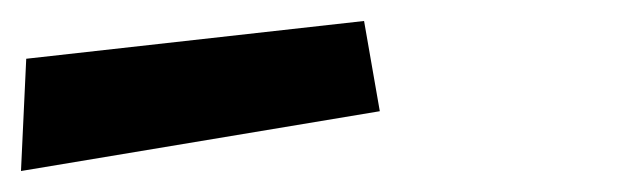

<svg xmlns="http://www.w3.org/2000/svg" viewBox="-32 -512 588 183"><path d="M-12 -349 330 -406 315 -492 -7 -456Z"/></svg>

Font: Charger Slice
Style: Regular
Weight: 400
Designer: Jasper
Foundry: Cannot Into Space Fonts
Version: Version 1.1